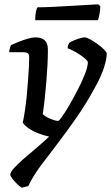

<svg xmlns="http://www.w3.org/2000/svg" viewBox="-20 -674 517 894"><path d="M81 200Q69 192 56.5 179.5Q44 167 36 156Q28 145 28 140Q28 128 44.5 109.5Q61 91 88.5 67Q116 43 147.5 16.5Q179 -10 209 -38Q185 -43 160 -52.5Q135 -62 115 -75.5Q95 -89 86 -103Q91 -126 96 -159Q101 -192 104.5 -228Q108 -264 110.5 -298.5Q113 -333 114.5 -361Q116 -389 116 -405Q116 -422 109 -426.5Q102 -431 86 -431H23Q23 -437 24.5 -443.5Q26 -450 28 -455.5Q30 -461 31 -464Q46 -471 67.5 -479.5Q89 -488 110 -494Q131 -500 144 -500Q174 -500 188.5 -486Q203 -472 203 -442Q203 -409 201 -370Q199 -331 195.5 -290.5Q192 -250 188 -212Q184 -174 179 -143Q185 -136 198.5 -128.5Q212 -121 227 -116Q242 -111 251 -111Q255 -111 270.5 -133Q286 -155 305.5 -189Q325 -223 344.5 -261Q364 -299 376.5 -332Q389 -365 389 -384Q389 -390 377.5 -400Q366 -410 350 -420.5Q334 -431 318.5 -439Q303 -447 295 -449Q295 -457 297.5 -464Q300 -471 302 -474Q310 -480 324.5 -486Q339 -492 353 -496Q367 -500 374 -500Q383 -500 399.5 -491Q416 -482 434 -469Q452 -456 464.5 -443.5Q477 -431 477 -425Q477 -400 465 -362Q453 -324 431 -283Q387 -200 340 -132Q293 -64 249 -7Q205 50 169 98.5Q133 147 112 192ZM144 -580Q144 -605 147.5 -620.5Q151 -636 155 -640Q185 -640 225.5 -642Q266 -644 308 -646.5Q350 -649 384.5 -651Q419 -653 437 -654L447 -645Q447 -626 443 -607Q439 -588 436 -580Z"/></svg>

Font: Texturina Medium 12pt Medium
Style: Italic
Weight: 500
Italic angle: -11°
Version: Version 1.002